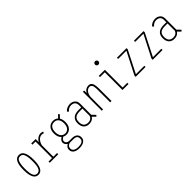

<svg xmlns="http://www.w3.org/2000/svg" viewBox="231 -2065 3588 3588"><g transform="rotate(-45 2025.0 -271.0)"><path d="M89 -251Q89 -512 225 -512Q361 -512 361 -251Q361 11 225 11Q89 11 89 -251ZM326 -251Q326 -336.5 313.2 -388Q300.5 -439.5 279 -459.2Q257.5 -479 225 -479Q192.5 -479 171 -459.2Q149.5 -439.5 136.8 -388Q124 -336.5 124 -251Q124 -185.5 130.8 -140Q137.5 -94.5 151.2 -69Q165 -43.5 182.8 -32.8Q200.5 -22 225 -22Q249.5 -22 267.2 -32.8Q285 -43.5 298.8 -69Q312.5 -94.5 319.2 -140Q326 -185.5 326 -251Z M659 -32H757V0H532V-32H624V-468H542V-500H659V-418.5Q683 -461 720.8 -486.5Q758.5 -512 802 -512Q818.5 -512 834.2 -507.2Q850 -502.5 857 -497L842 -467Q831 -478 797 -478Q749 -478 711.8 -438.2Q674.5 -398.5 659 -336.5Z M1149 -32Q1215.5 -32 1251.8 -2Q1288 28 1288 82Q1288 138.5 1243.2 169.8Q1198.5 201 1120 201Q1041.5 201 998.8 169.8Q956 138.5 956 83Q956 19.5 1019 -10.5Q997 -24 981.5 -46.8Q966 -69.5 966 -96Q966 -125 984.2 -147.8Q1002.5 -170.5 1028.5 -184.5Q973 -233.5 973 -331Q973 -419 1016 -465.5Q1059 -512 1126 -512Q1187.5 -512 1227.5 -473.5L1283 -533L1307 -510L1249 -447Q1278 -400.5 1278 -331Q1278 -243 1234.5 -196Q1191 -149 1126 -149Q1087.5 -149 1055.5 -166Q1032 -155 1016.5 -137.5Q1001 -120 1001 -98Q1001 -67 1024.2 -49.5Q1047.5 -32 1075 -32ZM1126 -182Q1178.5 -182 1210.8 -221.8Q1243 -261.5 1243 -331Q1243 -401.5 1212.8 -440.8Q1182.5 -480 1126 -480Q1069 -480 1038.5 -440.8Q1008 -401.5 1008 -331Q1008 -261.5 1040.2 -221.8Q1072.5 -182 1126 -182ZM990 83Q990 123 1023.8 146.5Q1057.5 170 1120 170Q1254 170 1254 84Q1254 41.5 1231.2 21.2Q1208.5 1 1147 1H1056.5Q990 23 990 83Z M1756 8 1696 -53Q1655.5 11 1565 11Q1500.5 11 1460.2 -30.8Q1420 -72.5 1420 -153Q1420 -234.5 1467.8 -275.2Q1515.5 -316 1603 -316H1679V-373Q1679 -428.5 1648.8 -453.8Q1618.5 -479 1570 -479Q1536.5 -479 1507 -462Q1477.5 -445 1462 -422L1434 -447Q1454.5 -475 1491.8 -493.5Q1529 -512 1576 -512Q1631 -512 1672.5 -478.2Q1714 -444.5 1714 -381V-85L1781 -17ZM1574 -21Q1614 -21 1641.8 -41.2Q1669.5 -61.5 1679 -91.5V-284H1604Q1530.5 -284 1492.2 -254Q1454 -224 1454 -153Q1454 -21 1574 -21Z M1907 0V-500H1941V-434.5Q1985 -512 2064 -512Q2088.5 -512 2106.2 -502.8Q2124 -493.5 2135 -477.5Q2146 -461.5 2152.5 -436.5Q2159 -411.5 2161.5 -384.5Q2164 -357.5 2164 -322V0H2129V-321Q2129 -350.5 2128 -370.5Q2127 -390.5 2123 -412.8Q2119 -435 2111.8 -448.2Q2104.5 -461.5 2091.5 -470.2Q2078.5 -479 2060 -479Q2012.5 -479 1979.8 -437Q1947 -395 1941 -328.5V0Z M2504 -666Q2491 -653 2472 -653Q2453 -653 2440 -666Q2427 -679 2427 -698Q2427 -717 2440 -730Q2453 -743 2472 -743Q2491 -743 2504 -730Q2517 -717 2517 -698Q2517 -679 2504 -666ZM2489 -32H2613V0H2454V-468H2327V-500H2489Z M2840 -32H3063V0H2802V-32L3025 -468H2807V-500H3061V-468Z M3290 -32H3513V0H3252V-32L3475 -468H3257V-500H3511V-468Z M4006 8 3946 -53Q3905.5 11 3815 11Q3750.5 11 3710.2 -30.8Q3670 -72.5 3670 -153Q3670 -234.5 3717.8 -275.2Q3765.5 -316 3853 -316H3929V-373Q3929 -428.5 3898.8 -453.8Q3868.5 -479 3820 -479Q3786.5 -479 3757 -462Q3727.5 -445 3712 -422L3684 -447Q3704.5 -475 3741.8 -493.5Q3779 -512 3826 -512Q3881 -512 3922.5 -478.2Q3964 -444.5 3964 -381V-85L4031 -17ZM3824 -21Q3864 -21 3891.8 -41.2Q3919.5 -61.5 3929 -91.5V-284H3854Q3780.5 -284 3742.2 -254Q3704 -224 3704 -153Q3704 -21 3824 -21Z"/></g></svg>

Font: League Mono Condensed Thin
Style: Regular
Weight: 100
Width: 1
Designer: Tyler Finck
Foundry: The League of Moveable Type / Tyler Finck
Version: Version 2.210